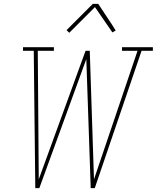

<svg xmlns="http://www.w3.org/2000/svg" viewBox="-20 -981 817 1001"><path d="M164 0 156 -716H100V-735H261V-716H177L182 -46L426 -716H448L470 -46L697 -716H616V-735H777V-716H718L474 0H453L430 -673L185 0ZM341 -810 327 -824 464 -961H492L561 -857L583 -822L566 -812L475 -944Z"/></svg>

Font: Iosevka Etoile Thin
Style: Italic
Weight: 100
Italic angle: -9°
Designer: Belleve Invis
Foundry: Belleve Invis
Version: Version 22.1.2; ttfautohint (v1.8.4)